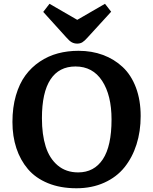

<svg xmlns="http://www.w3.org/2000/svg" viewBox="-20 -983 812 1017"><path d="M389.2 -752Q373.5 -752 360.6 -758.8Q347.7 -765.6 330.1 -786.1L209 -919.9L242.2 -962.9L389.2 -877.9L536.1 -962.9L568.8 -920.9L442.9 -783.2Q427.2 -765.6 415.8 -758.8Q404.3 -752 389.2 -752ZM384.8 14.2Q299.8 14.2 234.1 -12.7Q168.5 -39.6 127.9 -87.4Q87.4 -135.3 66.7 -198.2Q45.9 -261.2 45.9 -336.9Q45.9 -414.1 64.2 -477.1Q82.5 -540 114.5 -583.5Q146.5 -627 190.9 -656.7Q235.4 -686.5 286.6 -700.2Q337.9 -713.9 396 -713.9Q466.3 -713.9 525.6 -691.9Q585 -669.9 629.9 -627.9Q674.8 -585.9 700 -519.3Q725.1 -452.6 725.1 -368.2Q725.1 -287.1 703.1 -218Q681.2 -148.9 639.4 -96.9Q597.7 -44.9 532.2 -15.4Q466.8 14.2 384.8 14.2ZM394 -69.8Q478.5 -69.8 524.7 -139.4Q570.8 -209 570.8 -350.1Q570.8 -478.5 521 -554.7Q471.2 -630.9 379.9 -630.9Q292.5 -630.9 247.3 -562Q202.1 -493.2 202.1 -356.9Q202.1 -270.5 221.9 -207.3Q241.7 -144 285.6 -106.9Q329.6 -69.8 394 -69.8Z"/></svg>

Font: Literata Book
Style: Bold
Weight: 700
Designer: Latin by Veronika Burian and Jose Scaglione. Greek by Irene Vlachou. Cyrillic by Vera Evstafieva
Foundry: TypeTogether
Version: Version 2.003;PS 002.003;hotconv 1.0.88;makeotf.lib2.5.64775